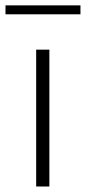

<svg xmlns="http://www.w3.org/2000/svg" viewBox="-44 -678 312 698"><path d="M0 0ZM135.5 -497.5V0H87.5V-497.5ZM-24 -658.5H248.5V-626H-24Z"/></svg>

Font: Lato Light
Style: Regular
Weight: 300
Designer: Lukasz Dziedzic
Foundry: tyPoland Lukasz Dziedzic
Version: Version 2.007; 2014-02-27